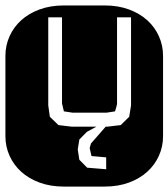

<svg xmlns="http://www.w3.org/2000/svg" viewBox="-22 -689 622 709"><path d="M364.3 -668.9Q413.6 -668.9 453.6 -654.3Q493.7 -639.6 521.7 -614.3Q549.8 -588.9 564.9 -554.9Q580.1 -521 580.1 -482.9V-186Q580.1 -147.9 564.9 -114Q549.8 -80.1 521.7 -54.7Q493.7 -29.3 453.6 -14.6Q413.6 0 364.3 0H213.9Q164.6 0 124.5 -14.6Q84.5 -29.3 56.4 -54.7Q28.3 -80.1 13.2 -114Q-2 -147.9 -2 -186V-482.9Q-2 -521 13.2 -554.9Q28.3 -588.9 56.4 -614.3Q84.5 -639.6 124.5 -654.3Q164.6 -668.9 213.9 -668.9ZM461.9 -625H410.2V-305.2Q409.2 -297.9 402.8 -277.8L371.1 -272.9H246.1L213.9 -277.8L207 -307.1V-625H156.2V-299.8L162.1 -257.8L193.8 -227.1L243.2 -221.2H334L298.8 -202.1L271 -173.8L265.1 -137.2L271 -99.1L299.8 -69.8L370.1 -64V-107.9L315.9 -112.8L309.1 -142.1L314 -159.2L368.2 -221.2H374L423.8 -227.1L455.1 -257.8L461.9 -299.8Z"/></svg>

Font: Monofett
Style: Regular
Weight: 400
Designer: vernon adams
Foundry: vernon adams
Version: Version 1.000